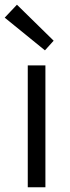

<svg xmlns="http://www.w3.org/2000/svg" viewBox="-34 -796 297 816"><path d="M84 0V-518H159V0ZM157 -582 -14 -721 38 -776 194 -623Z"/></svg>

Font: Ubuntu Sans
Style: Regular
Weight: 400
Designer: Dalton Maag Ltd
Foundry: Dalton Maag Ltd
Version: Version 1.006; ttfautohint (v1.8.4.7-5d5b)